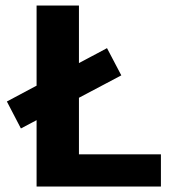

<svg xmlns="http://www.w3.org/2000/svg" viewBox="-20 -678 633 698"><path d="M113 0V-658H267V0ZM161 0V-117H565V0ZM56 -211 5 -309 369 -503 421 -404Z"/></svg>

Font: Ysabeau SC ExtraBold
Style: Regular
Weight: 800
Designer: Christian Thalmann (Catharsis Fonts)
Version: Version 2.001;gftools[0.9.30]; featfreeze: smcp